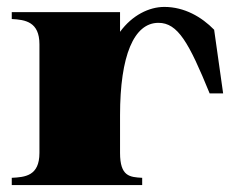

<svg xmlns="http://www.w3.org/2000/svg" viewBox="-20 -535 682 555"><path d="M327 -93V-202C327 -374 367 -469 438 -469C494 -469 526 -412 586 -265H625L599 -449C563 -486 513 -515 455 -515C411 -515 362 -491 327 -443V-500H14V-480C53 -478 94 -472 94 -407V-93C94 -26 52 -23 14 -21V0H391V-21C355 -23 327 -25 327 -93Z"/></svg>

Font: Sprat Black
Style: Regular
Weight: 900
Designer: Ethan Nakache
Foundry: Collletttivo
Version: Version 2.000;Glyphs 3.2 (3217)